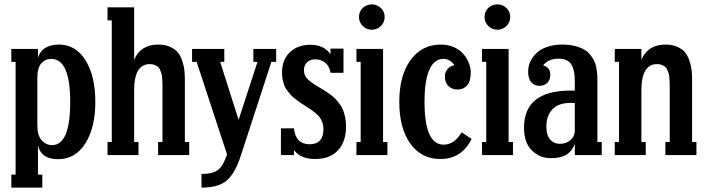

<svg xmlns="http://www.w3.org/2000/svg" viewBox="-20 -714 3255 884"><path d="M174.8 149.9H32.2V89.8H51.8V-429.2H32.2V-488.8H154.8V-449.2Q174.8 -508.8 252 -508.8Q329.1 -508.8 374 -436Q418.9 -363.3 418.9 -245.1Q418.9 -126 372.8 -53.5Q326.7 19 247.1 19Q170.4 19 154.8 -43.9V89.8H174.8ZM220.2 -45.9Q303.2 -45.9 303.2 -245.1Q303.2 -442.9 215.8 -442.9Q188.5 -442.9 170.2 -422.6Q151.9 -402.3 151.9 -354V-137.2Q151.9 -90.3 171.9 -68.1Q191.9 -45.9 220.2 -45.9Z M831.1 -344.2V-60.1H851.1V0H708V-60.1H728V-312Q728 -326.2 727.8 -333.7Q727.5 -341.3 726.6 -354.7Q725.6 -368.2 723.4 -375.5Q721.2 -382.8 717 -392.3Q712.9 -401.9 706.8 -406.7Q700.7 -411.6 691.4 -415.3Q682.1 -418.9 669.9 -418.9Q597.7 -418.9 597.7 -298.8V-60.1H617.7V0H475.1V-60.1H494.6V-620.1H475.1V-680.2H597.7V-439Q627.4 -508.8 709 -508.8Q740.7 -508.8 763.9 -498Q787.1 -487.3 799.6 -471.7Q812 -456.1 819.6 -432.4Q827.1 -408.7 829.1 -388.9Q831.1 -369.1 831.1 -344.2Z M1146.5 -429.2V-488.8H1251.5V-429.2H1229.5L1088.4 3.9Q1061.5 85.4 1023.2 117.7Q984.9 149.9 907.7 149.9V86.9Q960.4 86.9 984.1 68.1Q1007.8 49.3 1025.4 -2.9L885.3 -429.2H864.3V-488.8H1012.7V-429.2H993.7L1078.6 -162.1L1165.5 -429.2Z M1451.2 -311Q1466.8 -301.8 1475.6 -296.4Q1484.4 -291 1499 -280.3Q1513.7 -269.5 1522.5 -260.5Q1531.2 -251.5 1542.2 -237.3Q1553.2 -223.1 1559.1 -208.5Q1564.9 -193.8 1569.1 -174.1Q1573.2 -154.3 1573.2 -131.8Q1573.2 -61 1535.9 -21.5Q1498.5 18.1 1431.2 18.1Q1364.3 18.1 1333.5 -22.9V0H1273.4V-123H1333.5Q1336.9 -87.4 1355.2 -68.6Q1373.5 -49.8 1405.3 -49.8Q1469.2 -49.8 1469.2 -120.1Q1469.2 -135.7 1464.4 -149.4Q1459.5 -163.1 1452.9 -172.6Q1446.3 -182.1 1433.3 -192.9Q1420.4 -203.6 1410.9 -210Q1401.4 -216.3 1384.3 -227.1Q1367.2 -238.3 1362.3 -241.7Q1357.4 -245.1 1342 -256.6Q1326.7 -268.1 1321 -274.7Q1315.4 -281.2 1304.9 -293.9Q1294.4 -306.6 1290 -318.1Q1285.6 -329.6 1282 -345.5Q1278.3 -361.3 1278.3 -378.9Q1278.3 -438.5 1314.2 -473.1Q1350.1 -507.8 1409.2 -507.8Q1472.2 -507.8 1501.5 -463.9V-490.2H1561.5V-378.9H1501.5Q1498 -407.2 1478.5 -424.1Q1459 -440.9 1432.1 -440.9Q1408.7 -440.9 1394 -427.5Q1379.4 -414.1 1379.4 -391.1Q1379.4 -366.2 1396.7 -349.4Q1414.1 -332.5 1451.2 -311Z M1632.8 -636.2Q1632.8 -661.1 1650.4 -677.5Q1668 -693.8 1691.9 -693.8Q1715.8 -693.8 1733.4 -677.5Q1751 -661.1 1751 -636.2Q1751 -610.8 1733.4 -594Q1715.8 -577.1 1691.9 -577.1Q1668 -577.1 1650.4 -594Q1632.8 -610.8 1632.8 -636.2ZM1763.7 0H1621.1V-60.1H1640.6V-429.2H1621.1V-488.8H1743.7V-60.1H1763.7Z M2105.5 -105 2151.4 -74.2Q2105.5 18.1 2007.3 18.1Q1920.4 18.1 1869.4 -52.5Q1818.4 -123 1818.4 -245.1Q1818.4 -366.7 1870.4 -437.7Q1922.4 -508.8 2009.3 -508.8Q2043 -508.8 2070.3 -496.6Q2097.7 -484.4 2114 -464.8Q2130.4 -445.3 2138.9 -423.3Q2147.5 -401.4 2147.5 -379.9Q2147.5 -340.3 2130.6 -321Q2113.8 -301.8 2087.4 -301.8Q2061 -301.8 2044.7 -317.9Q2028.3 -334 2028.3 -360.8Q2028.3 -381.8 2040.3 -395.8Q2052.2 -409.7 2072.3 -414.1Q2052.2 -442.9 2021.5 -442.9Q1979.5 -442.9 1957 -393.3Q1934.6 -343.8 1934.6 -245.1Q1934.6 -47.9 2022.5 -47.9Q2071.8 -47.9 2105.5 -105Z M2210.9 -636.2Q2210.9 -661.1 2228.5 -677.5Q2246.1 -693.8 2270 -693.8Q2293.9 -693.8 2311.5 -677.5Q2329.1 -661.1 2329.1 -636.2Q2329.1 -610.8 2311.5 -594Q2293.9 -577.1 2270 -577.1Q2246.1 -577.1 2228.5 -594Q2210.9 -610.8 2210.9 -636.2ZM2341.8 0H2199.2V-60.1H2218.8V-429.2H2199.2V-488.8H2321.8V-60.1H2341.8Z M2730.5 -344.2V-60.1H2750.5V0H2626.5V-50.8Q2612.3 -15.6 2586.4 -0.7Q2560.5 14.2 2516.6 14.2Q2463.9 14.2 2428.2 -22Q2392.6 -58.1 2392.6 -126Q2392.6 -296.9 2606.4 -296.9H2626.5V-341.8Q2626.5 -393.1 2609.6 -418.5Q2592.8 -443.8 2551.8 -443.8Q2504.9 -443.8 2480.5 -413.1Q2513.7 -403.8 2513.7 -369.1Q2513.7 -346.2 2499.8 -332.5Q2485.8 -318.8 2463.4 -318.8Q2440.9 -318.8 2426.3 -335.2Q2411.6 -351.6 2411.6 -384.8Q2411.6 -399.9 2416 -415.8Q2420.4 -431.6 2432.1 -448.7Q2443.8 -465.8 2460.9 -478.8Q2478 -491.7 2506.1 -500.2Q2534.2 -508.8 2569.3 -508.8Q2602.5 -508.8 2628.9 -501.7Q2655.3 -494.6 2671.9 -484.6Q2688.5 -474.6 2700.4 -458.3Q2712.4 -441.9 2718 -429Q2723.6 -416 2726.6 -397Q2729.5 -377.9 2730 -368.4Q2730.5 -358.9 2730.5 -344.2ZM2558.6 -51.8Q2585 -51.8 2605 -67.6Q2625 -83.5 2626.5 -109.9V-240.2H2606.4Q2550.3 -240.2 2522.9 -210.2Q2495.6 -180.2 2495.6 -131.8Q2495.6 -91.8 2512.9 -71.8Q2530.3 -51.8 2558.6 -51.8Z M3166.5 -344.2V-60.1H3186.5V0H3043.5V-60.1H3063.5V-312Q3063.5 -326.2 3063.2 -333.7Q3063 -341.3 3062 -354.7Q3061 -368.2 3058.8 -375.5Q3056.6 -382.8 3052.5 -392.3Q3048.3 -401.9 3042.2 -406.7Q3036.1 -411.6 3026.9 -415.3Q3017.6 -418.9 3005.4 -418.9Q2933.1 -418.9 2933.1 -298.8V-60.1H2953.1V0H2810.5V-60.1H2830.1V-429.2H2810.5V-488.8H2933.1V-439Q2962.9 -508.8 3044.4 -508.8Q3076.2 -508.8 3099.4 -498Q3122.6 -487.3 3135 -471.7Q3147.5 -456.1 3155 -432.4Q3162.6 -408.7 3164.6 -388.9Q3166.5 -369.1 3166.5 -344.2Z"/></svg>

Font: Margherita Bold
Style: Regular
Weight: 700
Designer: James Puckett
Foundry: Dunwich Type Founders
Version: Version 1.008;hotconv 1.0.109;makeotfexe 2.5.65596